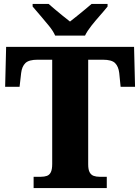

<svg xmlns="http://www.w3.org/2000/svg" viewBox="-20 -951 709 971"><path d="M150 0V-57H187Q204 -57 217 -61.5Q230 -66 237 -80Q244 -94 244 -122V-649H170Q126 -649 108.5 -632Q91 -615 87 -582L79 -512H6L11 -714H658L663 -512H590L583 -582Q579 -615 562 -632Q545 -649 500 -649H426V-120Q426 -93 433.5 -79.5Q441 -66 454 -61.5Q467 -57 483 -57H520V0ZM259 -771Q249 -794 227.5 -820.5Q206 -847 183.5 -873Q161 -899 145 -918V-931H226Q238 -921 257.5 -904Q277 -887 298 -870.5Q319 -854 334 -842Q349 -854 370 -870.5Q391 -887 411 -904Q431 -921 443 -931H524V-918Q509 -899 486 -873Q463 -847 442 -820.5Q421 -794 410 -771Z"/></svg>

Font: Noto Serif Gujarati ExtraBold
Style: Regular
Weight: 800
Version: Version 2.102